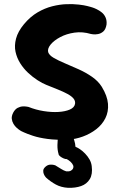

<svg xmlns="http://www.w3.org/2000/svg" viewBox="-20 -672 574 921"><path d="M305 -2Q250 0 208.5 -5.5Q167 -11 138.5 -20.5Q110 -30 96 -36.5Q82 -43 82 -43Q82 -43 75.5 -47Q69 -51 60 -59Q51 -67 44.5 -78Q38 -89 36.5 -102Q35 -115 43 -131Q52 -148 64.5 -154.5Q77 -161 89 -161.5Q101 -162 109 -160.5Q117 -159 117 -159Q152 -145 190 -139Q228 -133 260.5 -135Q293 -137 315 -146.5Q337 -156 340 -174Q342 -188 332.5 -199.5Q323 -211 303.5 -221.5Q284 -232 258 -242.5Q232 -253 202 -265Q184 -272 160.5 -287Q137 -302 115 -322.5Q93 -343 77 -368.5Q61 -394 54.5 -423.5Q48 -453 57 -487Q66 -521 95 -556Q125 -592 160 -612.5Q195 -633 231 -642Q267 -651 299.5 -652Q332 -653 358 -650Q384 -647 399 -643Q414 -639 414 -639Q414 -639 422.5 -636.5Q431 -634 443.5 -628Q456 -622 468 -612.5Q480 -603 486.5 -588Q493 -573 491 -554Q487 -531 475.5 -521Q464 -511 450 -508.5Q436 -506 426 -507.5Q416 -509 416 -509Q376 -521 337.5 -515.5Q299 -510 269 -494Q239 -478 223 -458.5Q207 -439 211 -422Q216 -407 237.5 -394.5Q259 -382 291 -368.5Q323 -355 357.5 -339.5Q392 -324 421.5 -303.5Q451 -283 468 -256Q495 -212 498 -174Q501 -136 485.5 -105Q470 -74 441.5 -52Q413 -30 377.5 -17Q342 -4 305 -2ZM307 229Q273 227 247.5 213Q222 199 201 180Q201 180 197 175Q193 170 190 162.5Q187 155 187.5 146Q188 137 198 128Q208 119 219 118Q230 117 237.5 119Q245 121 245 121Q262 131 273.5 138.5Q285 146 298 150Q312 151 319.5 147Q327 143 330 137Q333 131 332 124Q328 113 319.5 105Q311 97 300 91Q295 92 285.5 88Q276 84 268.5 78Q261 72 261 67Q255 47 255.5 23.5Q256 0 259 -14Q259 -14 261 -21.5Q263 -29 271 -37Q279 -45 296 -44Q313 -43 321.5 -31Q330 -19 330 -19Q332 -11 336.5 2.5Q341 16 342 32Q352 36 364 44Q376 52 388.5 65Q401 78 409.5 93Q418 108 420 125Q425 164 410.5 187.5Q396 211 369 220.5Q342 230 307 229Z"/></svg>

Font: Sour Gummy
Style: Bold
Weight: 700
Designer: Stefie Justprince
Foundry: Eifetstype
Version: Version 1.000